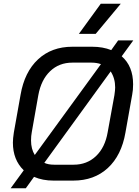

<svg xmlns="http://www.w3.org/2000/svg" viewBox="-20 -958 745 1027"><path d="M692 -507Q692 -476 687 -451L651 -249Q630 -127 557 -59.5Q484 8 372 8H266Q208 8 162 -12L118 49H37L107 -47Q49 -103 49 -195Q49 -217 54 -249L90 -451Q111 -573 183.5 -640.5Q256 -708 367 -708H473Q530 -708 575 -690L612 -742H693L631 -657Q692 -604 692 -507ZM146 -207Q146 -161 166 -129L520 -615Q496 -623 470 -623H367Q296 -623 248 -577Q200 -531 185 -449L150 -251Q146 -231 146 -207ZM596 -490Q596 -539 572 -576L217 -87Q238 -77 270 -77H374Q445 -77 493.5 -123Q542 -169 556 -251L592 -449Q596 -477 596 -490ZM519 -938H626L492 -777H402Z"/></svg>

Font: Bai Jamjuree Medium
Style: Italic
Weight: 500
Italic angle: -10°
Version: Version 1.000; ttfautohint (v1.6)